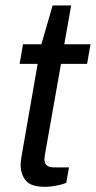

<svg xmlns="http://www.w3.org/2000/svg" viewBox="-20 -693 361 724"><path d="M149.5 11.5Q96.9 11.5 77.4 -12.1Q57.8 -35.8 57.8 -71.3Q57.8 -78.4 58.8 -85.9Q59.8 -93.5 60.8 -101L122 -452.2H54L66.8 -526H136.1L178.5 -672.5H248.4L222.4 -526H321.2L308.4 -452.2H210L151.4 -121Q150.4 -115.2 148.9 -105.8Q147.4 -96.4 147.4 -92.6Q147.4 -77.5 156 -69.7Q164.5 -61.8 184 -61.8H240.2L229.8 -3.5Q219.3 0.9 205.3 4.2Q191.2 7.5 176.7 9.5Q162.1 11.5 149.5 11.5Z"/></svg>

Font: Archivo Variable SemiBold
Style: Italic
Weight: 600
Italic angle: -10°
Designer: Hector Gatti
Foundry: Omnibus-Type
Version: Version 2.001